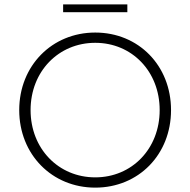

<svg xmlns="http://www.w3.org/2000/svg" viewBox="-20 -854 871 879"><path d="M416 5C614 5 763 -146 763 -350C763 -554 614 -705 416 -705C218 -705 68 -553 68 -350C68 -147 218 5 416 5ZM416 -42C248 -42 120 -173 120 -350C120 -527 248 -658 416 -658C584 -658 711 -527 711 -350C711 -173 584 -42 416 -42ZM269 -798H563V-834H269Z"/></svg>

Font: Chess Sans Light
Style: Regular
Weight: 300
Designer: Wolf Bōese
Foundry: Wolf Bōese
Version: Version 7.223;Glyphs 3.3 (3306)